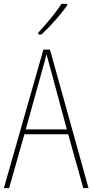

<svg xmlns="http://www.w3.org/2000/svg" viewBox="-20 -971 477 991"><path d="M327 -944V-951H297C265 -901 223 -852 178 -803V-793H194C237 -832 294 -896 327 -944ZM410 0H437L238 -715H204L0 0H27L106 -278H332ZM243 -607 325 -303H113L197 -606C206 -638 213 -662 220 -691C228 -660 235 -637 243 -607Z"/></svg>

Font: Noto Sans Hebrew Condensed Thin
Style: Regular
Weight: 100
Width: 3
Designer: Monotype Design Team
Foundry: Monotype Imaging Inc.
Version: Version 2.004